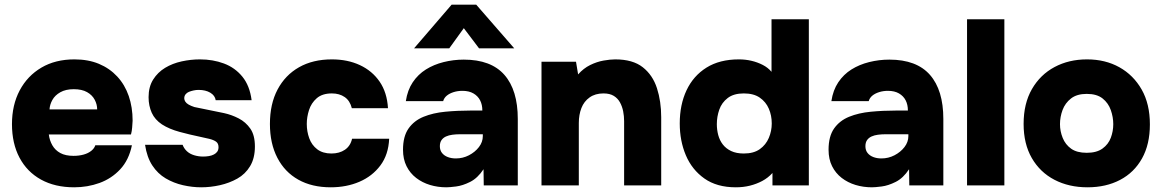

<svg xmlns="http://www.w3.org/2000/svg" viewBox="-20 -790 4950 818"><path d="M296 8Q214 8 154.5 -25Q95 -58 63 -118.5Q31 -179 31 -261Q31 -343 64 -405Q97 -467 156.5 -502Q216 -537 297 -537Q356 -537 401.5 -518Q447 -499 479.5 -464Q512 -429 528.5 -381Q545 -333 545 -276Q544 -261 543 -246.5Q542 -232 538 -217H188Q191 -192 203 -171Q215 -150 237 -138Q259 -126 293 -126Q317 -126 336.5 -131.5Q356 -137 369 -147.5Q382 -158 386 -171H542Q529 -108 492 -68.5Q455 -29 404 -10.5Q353 8 296 8ZM191 -324H394Q394 -345 383.5 -365Q373 -385 351 -397.5Q329 -410 294 -410Q260 -410 237 -397Q214 -384 203 -364Q192 -344 191 -324Z M837 8Q799 8 759.5 -1Q720 -10 686 -30Q652 -50 629 -85Q606 -120 598 -173H758Q764 -157 776.5 -145.5Q789 -134 807.5 -128.5Q826 -123 845 -123Q858 -123 870 -125Q882 -127 891.5 -132Q901 -137 906 -144.5Q911 -152 911 -163Q911 -179 900.5 -186.5Q890 -194 871.5 -198.5Q853 -203 829 -208Q790 -216 745.5 -228Q701 -240 670 -260Q655 -270 644 -282.5Q633 -295 626.5 -309.5Q620 -324 616.5 -340.5Q613 -357 613 -376Q613 -420 632.5 -451Q652 -482 683.5 -501Q715 -520 754 -528.5Q793 -537 832 -537Q887 -537 934 -519.5Q981 -502 1012.5 -463.5Q1044 -425 1052 -363H899Q896 -383 876 -395Q856 -407 826 -407Q815 -407 804 -404.5Q793 -402 784.5 -398.5Q776 -395 770.5 -388Q765 -381 765 -371Q765 -364 769.5 -357Q774 -350 783.5 -344.5Q793 -339 808 -334Q842 -327 874 -320.5Q906 -314 935 -308Q967 -301 997 -285.5Q1027 -270 1046.5 -242Q1066 -214 1066 -166Q1066 -116 1045.5 -82Q1025 -48 991 -29Q957 -10 917 -1Q877 8 837 8Z M1389 8Q1309 8 1251 -24.5Q1193 -57 1161.5 -118Q1130 -179 1130 -262Q1130 -347 1162.5 -408.5Q1195 -470 1254 -503.5Q1313 -537 1394 -537Q1461 -537 1513.5 -512.5Q1566 -488 1597.5 -442Q1629 -396 1633 -329H1479Q1471 -361 1448.5 -376.5Q1426 -392 1394 -392Q1353 -392 1329.5 -371.5Q1306 -351 1296.5 -321Q1287 -291 1287 -262Q1287 -230 1297.5 -201Q1308 -172 1331.5 -154Q1355 -136 1392 -136Q1426 -136 1449.5 -152Q1473 -168 1480 -199H1638Q1635 -131 1600.5 -85Q1566 -39 1511 -15.5Q1456 8 1389 8Z M1882 8Q1845 8 1812 -2Q1779 -12 1753 -32Q1727 -52 1712 -82Q1697 -112 1697 -152Q1697 -209 1720.5 -242.5Q1744 -276 1784.5 -292.5Q1825 -309 1877 -314Q1929 -319 1985 -319H2035Q2035 -344 2025.5 -362.5Q2016 -381 1997 -392Q1978 -403 1950 -403Q1930 -403 1912.5 -397.5Q1895 -392 1883.5 -382.5Q1872 -373 1868 -359H1709Q1716 -406 1738.5 -439.5Q1761 -473 1794.5 -494Q1828 -515 1870 -525.5Q1912 -536 1956 -536Q2072 -536 2129 -471Q2186 -406 2186 -283V0H2041L2040 -69Q2015 -31 1983 -15Q1951 1 1923 4.5Q1895 8 1882 8ZM1922 -115Q1952 -115 1978 -128.5Q2004 -142 2020.5 -163.5Q2037 -185 2037 -210V-218H1939Q1923 -218 1907.5 -216Q1892 -214 1880 -208.5Q1868 -203 1861 -193Q1854 -183 1854 -167Q1854 -150 1863 -138.5Q1872 -127 1887.5 -121Q1903 -115 1922 -115ZM1744 -584 1904 -770H2009L2171 -584H2021L1956 -670L1894 -584Z M2287 0V-527H2434L2443 -473Q2466 -499 2494.5 -513Q2523 -527 2551.5 -532Q2580 -537 2601 -537Q2676 -537 2718.5 -503.5Q2761 -470 2779 -414Q2797 -358 2797 -291V0H2639V-274Q2639 -295 2635 -315.5Q2631 -336 2621.5 -353.5Q2612 -371 2595 -381.5Q2578 -392 2551 -392Q2516 -392 2492 -375Q2468 -358 2457 -329.5Q2446 -301 2446 -266V0Z M3115 8Q3034 8 2981 -29.5Q2928 -67 2902 -128.5Q2876 -190 2876 -264Q2876 -344 2905 -405.5Q2934 -467 2990 -502Q3046 -537 3128 -537Q3156 -537 3181.5 -531Q3207 -525 3229.5 -513.5Q3252 -502 3267 -484V-708H3426V0H3271V-53Q3252 -32 3227.5 -19Q3203 -6 3175 1Q3147 8 3115 8ZM3149 -136Q3191 -136 3217 -154.5Q3243 -173 3255.5 -202.5Q3268 -232 3268 -264Q3268 -298 3255.5 -327Q3243 -356 3217 -374Q3191 -392 3149 -392Q3106 -392 3080.5 -372.5Q3055 -353 3044.5 -323Q3034 -293 3034 -261Q3034 -237 3040 -214.5Q3046 -192 3059.5 -174.5Q3073 -157 3095 -146.5Q3117 -136 3149 -136Z M3695 8Q3658 8 3625 -2Q3592 -12 3566 -32Q3540 -52 3525 -82Q3510 -112 3510 -152Q3510 -209 3533.5 -242.5Q3557 -276 3597.5 -292.5Q3638 -309 3690 -314Q3742 -319 3798 -319H3848Q3848 -344 3838.5 -362.5Q3829 -381 3810 -392Q3791 -403 3763 -403Q3743 -403 3725.5 -397.5Q3708 -392 3696.5 -382.5Q3685 -373 3681 -359H3522Q3529 -406 3551.5 -439.5Q3574 -473 3607.5 -494Q3641 -515 3683 -525.5Q3725 -536 3769 -536Q3885 -536 3942 -471Q3999 -406 3999 -283V0H3854L3853 -69Q3828 -31 3796 -15Q3764 1 3736 4.5Q3708 8 3695 8ZM3735 -115Q3765 -115 3791 -128.5Q3817 -142 3833.5 -163.5Q3850 -185 3850 -210V-218H3752Q3736 -218 3720.5 -216Q3705 -214 3693 -208.5Q3681 -203 3674 -193Q3667 -183 3667 -167Q3667 -150 3676 -138.5Q3685 -127 3700.5 -121Q3716 -115 3735 -115Z M4100 0V-708H4259V0Z M4613 8Q4534 8 4472.5 -24Q4411 -56 4376 -116.5Q4341 -177 4341 -262Q4341 -349 4376.5 -410.5Q4412 -472 4473 -504.5Q4534 -537 4611 -537Q4689 -537 4749 -503.5Q4809 -470 4844 -408.5Q4879 -347 4879 -260Q4879 -175 4845.5 -115Q4812 -55 4752 -23.5Q4692 8 4613 8ZM4610 -139Q4652 -139 4677 -157Q4702 -175 4712.5 -203Q4723 -231 4723 -261Q4723 -291 4712.5 -321Q4702 -351 4677.5 -370.5Q4653 -390 4610 -390Q4568 -390 4543 -370.5Q4518 -351 4507 -321.5Q4496 -292 4496 -261Q4496 -231 4507.5 -202.5Q4519 -174 4543.5 -156.5Q4568 -139 4610 -139Z"/></svg>

Font: Onest ExtraBold
Style: Regular
Weight: 800
Designer: Dmitri Voloshin, Andrey Kudryavtsev
Foundry: Dmitri Voloshin, Andrey Kudryavtsev
Version: Version 1.000;gftools[0.9.33]